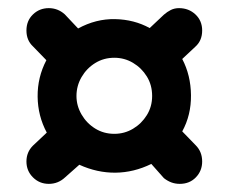

<svg xmlns="http://www.w3.org/2000/svg" viewBox="-20 -599 562 472"><path d="M100 -147Q77 -147 61 -163Q45 -179 45 -202Q45 -225 61 -241L95 -273Q73 -314 72.5 -361.5Q72 -409 94 -451L61 -485Q45 -500 45 -524Q45 -548 61 -563.5Q77 -579 100 -579Q122 -579 139 -564L172 -529Q216 -553 263 -552Q310 -551 348 -530L383 -563Q391 -570 400 -574.5Q409 -579 420 -579Q444 -579 460.5 -563.5Q477 -548 477 -524Q477 -499 460 -484L428 -454Q449 -414 449.5 -365Q450 -316 428 -276L461 -242Q477 -226 477 -202Q477 -179 461.5 -163Q446 -147 422 -147Q411 -147 401.5 -150.5Q392 -154 383 -161L352 -196Q309 -175 264 -174.5Q219 -174 175 -194L140 -163Q123 -147 100 -147ZM261 -270Q286 -270 307 -282.5Q328 -295 341 -316Q354 -337 354 -363Q354 -390 341 -411Q328 -432 307 -444.5Q286 -457 261 -457Q235 -457 214 -444Q193 -431 180.5 -409.5Q168 -388 168 -363Q168 -339 180.5 -317.5Q193 -296 214 -283Q235 -270 261 -270Z"/></svg>

Font: Comfortaa SemiBold
Style: Regular
Weight: 600
Designer: Johan Aakerlund
Foundry: Johan Aakerlund
Version: Version 3.104; ttfautohint (v1.8.1.43-b0c9)